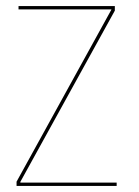

<svg xmlns="http://www.w3.org/2000/svg" viewBox="-20 -612 458 632"><path d="M34.5 0H364V-11H47V-13.5L358 -577V-592H41V-581H346.5V-580L34.5 -14Z"/></svg>

Font: Anybody Thin
Style: Regular
Weight: 100
Designer: Tyler Finck
Foundry: Etcetera Type Company
Version: Version 1.114;gftools[0.9.25]